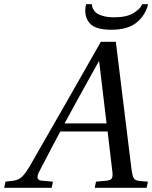

<svg xmlns="http://www.w3.org/2000/svg" viewBox="-43 -890 722 910"><path d="M-23 0 -17 -29 16 -33Q40 -35 56.5 -48Q73 -61 96 -99Q99 -104 267 -397L435 -692H506L580 -90Q584 -57 591 -45.5Q598 -34 620 -32L658 -29L652 0H406L412 -29L465 -34Q481 -36 486.5 -44Q492 -52 490 -73L467 -267H243Q214 -214 140 -71Q125 -37 153 -34L208 -29L202 0ZM263 -305H462L427 -599H425Q305 -383 263 -305ZM365 -870H393Q392 -862 396 -852Q400 -842 410 -832Q420 -822 443 -815Q466 -808 498 -808Q558 -808 590.5 -828.5Q623 -849 631 -870H659Q647 -819 605.5 -784Q564 -749 484 -749Q404 -749 378.5 -784Q353 -819 365 -870Z"/></svg>

Font: Heuristica
Style: Italic
Weight: 400
Italic angle: -13°
Version: Version 1.0.2